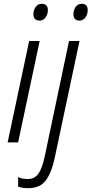

<svg xmlns="http://www.w3.org/2000/svg" viewBox="-20 -747 480 1007"><path d="M188 -639Q155 -639 155 -673Q155 -692 166.5 -709.5Q178 -727 199 -727Q231 -727 231 -694Q231 -672 219 -655.5Q207 -639 188 -639ZM20 0 133 -532H188L75 0ZM397 -639Q365 -639 365 -673Q365 -692 376 -709.5Q387 -727 409 -727Q440 -727 440 -694Q440 -672 428 -655.5Q416 -639 397 -639ZM128 240Q98 240 75 232V182Q97 192 125 192Q161 192 181 164.5Q201 137 214 76L342 -532H397L267 81Q251 158 220.5 199Q190 240 128 240Z"/></svg>

Font: Noto Sans SemiCondensed Light
Style: Italic
Weight: 300
Width: 4
Italic angle: -12°
Designer: Monotype Design Team
Foundry: Monotype Imaging Inc.
Version: Version 2.013; ttfautohint (v1.8.4.7-5d5b)